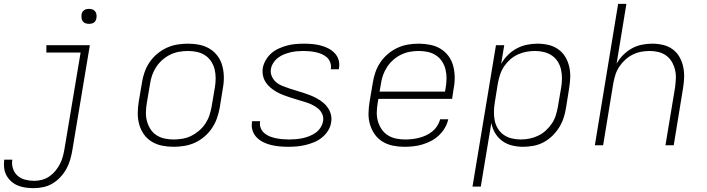

<svg xmlns="http://www.w3.org/2000/svg" viewBox="-53 -755 3673 998"><path d="M122 223Q101 223 79.5 220Q58 217 39 209Q20 201 5 187.5Q-10 174 -19.5 156.5Q-29 139 -31.5 117.5Q-34 96 -31 75H11Q7 99 14.5 121.5Q22 144 38.5 158.5Q55 173 78 179Q101 185 125 185Q145 185 165.5 179.5Q186 174 203.5 162Q221 150 235 133Q249 116 258.5 97.5Q268 79 273.5 59Q279 39 282 20L366 -482H188V-520H414L323 26Q319 50 312 74.5Q305 99 292.5 122Q280 145 261.5 165Q243 185 220.5 198.5Q198 212 172.5 217.5Q147 223 122 223ZM410 -631Q400 -631 391.5 -634Q383 -637 377.5 -644Q372 -651 371 -660.5Q370 -670 371 -680Q372 -686 375 -692Q378 -698 384 -702Q390 -706 396.5 -707.5Q403 -709 409 -709Q419 -709 427.5 -706Q436 -703 441.5 -696Q447 -689 448.5 -679.5Q450 -670 448 -660Q447 -654 444 -648Q441 -642 435.5 -638Q430 -634 423 -632.5Q416 -631 410 -631Z M849 8Q818 8 789 2Q760 -4 736 -18.5Q712 -33 695.5 -56Q679 -79 671 -107Q663 -135 663 -165Q663 -195 668 -226L685 -326Q689 -353 698.5 -380Q708 -407 724.5 -431.5Q741 -456 764.5 -475.5Q788 -495 814.5 -507Q841 -519 869 -523.5Q897 -528 924 -528Q955 -528 984 -522Q1013 -516 1037 -501.5Q1061 -487 1078 -464Q1095 -441 1102.5 -413Q1110 -385 1110.5 -355Q1111 -325 1105 -294L1089 -194Q1084 -167 1074.5 -140Q1065 -113 1048.5 -88.5Q1032 -64 1009 -44.5Q986 -25 959.5 -13Q933 -1 904.5 3.5Q876 8 849 8ZM850 -30Q872 -30 895.5 -34Q919 -38 940.5 -48.5Q962 -59 981.5 -75.5Q1001 -92 1014.5 -112.5Q1028 -133 1035.5 -155.5Q1043 -178 1047 -201L1064 -301Q1068 -325 1068 -349Q1068 -373 1062.5 -395Q1057 -417 1044.5 -436Q1032 -455 1013 -467.5Q994 -480 971.5 -485Q949 -490 924 -490Q902 -490 878.5 -486Q855 -482 833 -471.5Q811 -461 792 -444.5Q773 -428 759.5 -407.5Q746 -387 738 -364.5Q730 -342 727 -319L710 -219Q706 -195 705.5 -171Q705 -147 711 -125Q717 -103 729 -84Q741 -65 760 -52.5Q779 -40 802 -35Q825 -30 850 -30Z M1446 8Q1423 8 1401 6Q1379 4 1357.5 -1Q1336 -6 1316.5 -15.5Q1297 -25 1282 -40Q1267 -55 1260 -76Q1253 -97 1257 -120V-125H1299V-122Q1296 -104 1302.5 -88.5Q1309 -73 1321.5 -62.5Q1334 -52 1349 -46Q1364 -40 1381 -36.5Q1398 -33 1415.5 -31.5Q1433 -30 1450 -30Q1467 -30 1484.5 -31.5Q1502 -33 1519 -36.5Q1536 -40 1554 -47Q1572 -54 1587 -64.5Q1602 -75 1612.5 -91Q1623 -107 1626 -124Q1630 -144 1622 -162Q1614 -180 1599 -192Q1584 -204 1566.5 -212Q1549 -220 1530.5 -225.5Q1512 -231 1493.5 -236.5Q1475 -242 1456.5 -248Q1438 -254 1419.5 -261Q1401 -268 1384.5 -277.5Q1368 -287 1353.5 -299Q1339 -311 1328.5 -327Q1318 -343 1314 -362Q1310 -381 1313 -402Q1317 -423 1329 -443.5Q1341 -464 1358.5 -479Q1376 -494 1397.5 -503.5Q1419 -513 1440 -518.5Q1461 -524 1483 -526Q1505 -528 1527 -528Q1549 -528 1571 -526Q1593 -524 1614 -518.5Q1635 -513 1653.5 -503.5Q1672 -494 1686.5 -479Q1701 -464 1707 -443.5Q1713 -423 1709 -401L1708 -395H1666L1667 -399Q1669 -415 1663.5 -430.5Q1658 -446 1646.5 -456.5Q1635 -467 1620 -473.5Q1605 -480 1589 -483.5Q1573 -487 1557 -488.5Q1541 -490 1524 -490Q1507 -490 1490 -488.5Q1473 -487 1456.5 -483Q1440 -479 1423.5 -472.5Q1407 -466 1392.5 -455Q1378 -444 1368 -428.5Q1358 -413 1355 -396Q1352 -376 1360 -358Q1368 -340 1382 -328Q1396 -316 1414.5 -308.5Q1433 -301 1451.5 -295Q1470 -289 1488.5 -283.5Q1507 -278 1525.5 -272Q1544 -266 1561.5 -259Q1579 -252 1596 -242.5Q1613 -233 1627.5 -221Q1642 -209 1652.5 -193Q1663 -177 1667.5 -158Q1672 -139 1668 -118Q1665 -96 1652 -75.5Q1639 -55 1620.5 -40Q1602 -25 1580 -16Q1558 -7 1535.5 -1.5Q1513 4 1490.5 6Q1468 8 1446 8Z M2049 8Q2018 8 1989 2Q1960 -4 1936 -18.5Q1912 -33 1895.5 -56Q1879 -79 1870.5 -107Q1862 -135 1862.5 -165Q1863 -195 1868 -226L1885 -326Q1889 -353 1898.5 -380Q1908 -407 1924.5 -431.5Q1941 -456 1964.5 -475.5Q1988 -495 2014.5 -507Q2041 -519 2068.5 -523.5Q2096 -528 2124 -528Q2154 -528 2183.5 -522Q2213 -516 2237 -501.5Q2261 -487 2278 -464Q2295 -441 2302.5 -413Q2310 -385 2310.5 -355Q2311 -325 2305 -294L2297 -241H1914L1910 -219Q1906 -195 1905.5 -171Q1905 -147 1911.5 -124.5Q1918 -102 1930.5 -83.5Q1943 -65 1962 -52.5Q1981 -40 2004.5 -35Q2028 -30 2053 -30Q2071 -30 2089 -32Q2107 -34 2125 -38.5Q2143 -43 2160.5 -51Q2178 -59 2193.5 -71.5Q2209 -84 2219.5 -100.5Q2230 -117 2235 -135H2277Q2272 -112 2259.5 -90.5Q2247 -69 2228.5 -51.5Q2210 -34 2188 -22.5Q2166 -11 2142.5 -4Q2119 3 2095.5 5.5Q2072 8 2049 8ZM1920 -279H2260L2264 -301Q2268 -325 2268 -349Q2268 -373 2262.5 -395Q2257 -417 2244.5 -436Q2232 -455 2213 -467.5Q2194 -480 2171 -485Q2148 -490 2124 -490Q2101 -490 2078 -486Q2055 -482 2033 -471.5Q2011 -461 1992 -444.5Q1973 -428 1959.5 -407.5Q1946 -387 1938 -364.5Q1930 -342 1927 -319Z M2403 215 2525 -520H2568L2552 -423Q2566 -448 2587 -469Q2608 -490 2633.5 -503.5Q2659 -517 2686.5 -522.5Q2714 -528 2741 -528Q2770 -528 2798 -521.5Q2826 -515 2848.5 -499Q2871 -483 2885 -460Q2899 -437 2905.5 -409.5Q2912 -382 2911 -353Q2910 -324 2905 -294L2889 -194Q2885 -168 2876.5 -142Q2868 -116 2853 -92Q2838 -68 2817 -48Q2796 -28 2771.5 -15Q2747 -2 2719.5 3Q2692 8 2666 8Q2636 8 2608 1Q2580 -6 2557.5 -22.5Q2535 -39 2520.5 -63.5Q2506 -88 2501 -116L2446 215ZM2654 -30Q2676 -30 2699 -34.5Q2722 -39 2744 -49.5Q2766 -60 2784 -76.5Q2802 -93 2815.5 -113Q2829 -133 2836 -155.5Q2843 -178 2847 -201L2864 -301Q2868 -325 2868 -348.5Q2868 -372 2863 -394Q2858 -416 2846 -435Q2834 -454 2815.5 -466.5Q2797 -479 2774.5 -484.5Q2752 -490 2728 -490Q2706 -490 2683.5 -486Q2661 -482 2639 -472Q2617 -462 2598.5 -445.5Q2580 -429 2567 -409.5Q2554 -390 2546.5 -367.5Q2539 -345 2535 -323L2519 -223Q2515 -199 2514.5 -175Q2514 -151 2518.5 -128.5Q2523 -106 2535 -86.5Q2547 -67 2565.5 -54Q2584 -41 2607 -35.5Q2630 -30 2654 -30Z M3039 0 3160 -735H3203L3152 -424Q3166 -449 3186.5 -469.5Q3207 -490 3231.5 -503.5Q3256 -517 3283 -522.5Q3310 -528 3337 -528Q3366 -528 3393.5 -521.5Q3421 -515 3443 -499Q3465 -483 3478.5 -459.5Q3492 -436 3498 -408.5Q3504 -381 3503 -352Q3502 -323 3497 -294L3449 0H3406L3456 -301Q3459 -324 3460 -347.5Q3461 -371 3455.5 -393Q3450 -415 3439 -434Q3428 -453 3410 -466Q3392 -479 3370 -484.5Q3348 -490 3324 -490Q3302 -490 3280 -486Q3258 -482 3236.5 -471.5Q3215 -461 3197 -444.5Q3179 -428 3166 -408.5Q3153 -389 3146 -367Q3139 -345 3135 -323L3082 0Z"/></svg>

Font: Iosevka XLt Ex Obl
Style: Regular
Weight: 200
Width: 7
Italic angle: -9°
Monospace: yes
Designer: Belleve Invis
Foundry: Belleve Invis
Version: Version 32.5.0; ttfautohint (v1.8.4)